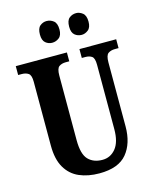

<svg xmlns="http://www.w3.org/2000/svg" viewBox="-134 -1010 896 1110"><g transform="rotate(-15 314.0 -455.0)"><path d="M322 10Q254 10 202 -12.5Q150 -35 120.5 -85.5Q91 -136 91 -218V-600Q91 -640 75 -650.5Q59 -661 36 -661H14V-714H320V-661H298Q275 -661 259 -650Q243 -639 243 -596V-210Q243 -126 274 -93.5Q305 -61 359 -61Q407 -61 438.5 -99.5Q470 -138 470 -215V-600Q470 -640 455 -650.5Q440 -661 416 -661H395V-714H615V-661H593Q569 -661 553 -650Q537 -639 537 -596V-213Q537 -112 486.5 -51Q436 10 322 10ZM430 -790Q406 -790 388.5 -804.5Q371 -819 371 -854Q371 -891 388.5 -905.5Q406 -920 430 -920Q450 -920 468.5 -905.5Q487 -891 487 -854Q487 -819 468.5 -804.5Q450 -790 430 -790ZM253 -790Q231 -790 213.5 -804.5Q196 -819 196 -854Q196 -891 213.5 -905.5Q231 -920 253 -920Q276 -920 294.5 -905.5Q313 -891 313 -854Q313 -819 294.5 -804.5Q276 -790 253 -790Z"/></g></svg>

Font: Noto Serif Tamil ExtraCondensed ExtraBold
Style: Italic
Weight: 800
Width: 2
Italic angle: -12°
Designer: Indian Type Foundry, Tom Grace, and the Monotype Design Team
Foundry: Monotype Imaging Inc.
Version: Version 2.003; ttfautohint (v1.8.4.7-5d5b)